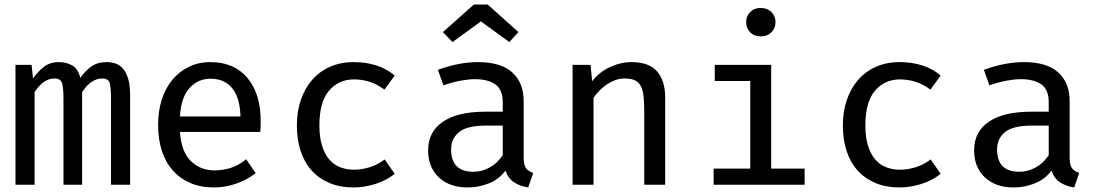

<svg xmlns="http://www.w3.org/2000/svg" viewBox="-20 -812 4840 844"><path d="M132 0H48V-527H119L125 -467Q147 -498 173.5 -518.5Q200 -539 239 -539Q269 -539 295.5 -525.5Q322 -512 333 -470Q355 -501 382 -520Q409 -539 449 -539Q469 -539 487.5 -533Q506 -527 520.5 -510.5Q535 -494 543.5 -465.5Q552 -437 552 -392V0H468V-378Q468 -425 462.5 -446Q457 -467 429 -467Q406 -467 384 -453Q362 -439 341 -407V0H259V-378Q259 -425 253 -446Q247 -467 219 -467Q196 -467 174.5 -453Q153 -439 132 -407Z M771 -232Q777 -144 819.5 -103.5Q862 -63 922 -63Q958 -63 993 -73.5Q1028 -84 1062 -112L1104 -51Q1067 -22 1019 -5Q971 12 920 12Q861 12 815.5 -8Q770 -28 738.5 -64Q707 -100 691 -150.5Q675 -201 675 -263Q675 -323 691 -373.5Q707 -424 737 -460.5Q767 -497 809.5 -518Q852 -539 905 -539Q1009 -539 1067.5 -469.5Q1126 -400 1126 -279Q1126 -265 1125.5 -253Q1125 -241 1124 -232ZM905 -466Q851 -466 813.5 -425.5Q776 -385 771 -300H1037Q1035 -382 1001 -424Q967 -466 905 -466Z M1536 -66Q1569 -66 1604 -76.5Q1639 -87 1671 -111L1715 -48Q1678 -18 1629 -3Q1580 12 1535 12Q1475 12 1428.5 -7.5Q1382 -27 1350 -62.5Q1318 -98 1301.5 -148.5Q1285 -199 1285 -261Q1285 -321 1302 -371.5Q1319 -422 1351 -459.5Q1383 -497 1429.5 -518Q1476 -539 1536 -539Q1587 -539 1632.5 -525Q1678 -511 1715 -480L1670 -418Q1638 -442 1604.5 -452.5Q1571 -463 1536 -463Q1469 -463 1426.5 -413.5Q1384 -364 1384 -261Q1384 -209 1395.5 -172Q1407 -135 1427 -111.5Q1447 -88 1475 -77Q1503 -66 1536 -66Z M2282 -119Q2282 -87 2292 -73Q2302 -59 2324 -52L2302 12Q2267 7 2240.5 -10Q2214 -27 2202 -62Q2174 -24 2129 -6Q2084 12 2036 12Q1956 12 1909 -32.5Q1862 -77 1862 -151Q1862 -233 1927 -277Q1992 -321 2113 -321H2190V-362Q2190 -418 2157.5 -441Q2125 -464 2067 -464Q2041 -464 2005.5 -457.5Q1970 -451 1929 -437L1905 -505Q1954 -523 1998 -531Q2042 -539 2081 -539Q2182 -539 2232 -493.5Q2282 -448 2282 -367ZM2061 -57Q2099 -57 2133 -76Q2167 -95 2190 -130V-260H2118Q2033 -260 1998 -231.5Q1963 -203 1963 -155Q1963 -57 2061 -57ZM1969 -627 1927 -671 2063 -792H2124L2259 -671L2219 -627L2094 -718Z M2497 0V-527H2576L2583 -455Q2615 -496 2662 -517.5Q2709 -539 2756 -539Q2833 -539 2868.5 -498Q2904 -457 2904 -383V0H2812V-323Q2812 -362 2809 -389Q2806 -416 2797 -433.5Q2788 -451 2771 -459Q2754 -467 2725 -467Q2704 -467 2684 -459.5Q2664 -452 2646.5 -440Q2629 -428 2614 -412.5Q2599 -397 2589 -382V0Z M3370 -71H3517V0H3117V-71H3278V-456H3122V-527H3370ZM3389 -715Q3389 -688 3371 -670Q3353 -652 3324 -652Q3295 -652 3277.5 -670Q3260 -688 3260 -715Q3260 -741 3277.5 -759Q3295 -777 3324 -777Q3353 -777 3371 -759Q3389 -741 3389 -715Z M3936 -66Q3969 -66 4004 -76.5Q4039 -87 4071 -111L4115 -48Q4078 -18 4029 -3Q3980 12 3935 12Q3875 12 3828.5 -7.5Q3782 -27 3750 -62.5Q3718 -98 3701.5 -148.5Q3685 -199 3685 -261Q3685 -321 3702 -371.5Q3719 -422 3751 -459.5Q3783 -497 3829.5 -518Q3876 -539 3936 -539Q3987 -539 4032.5 -525Q4078 -511 4115 -480L4070 -418Q4038 -442 4004.5 -452.5Q3971 -463 3936 -463Q3869 -463 3826.5 -413.5Q3784 -364 3784 -261Q3784 -209 3795.5 -172Q3807 -135 3827 -111.5Q3847 -88 3875 -77Q3903 -66 3936 -66Z M4682 -119Q4682 -87 4692 -73Q4702 -59 4724 -52L4702 12Q4667 7 4640.5 -10Q4614 -27 4602 -62Q4574 -24 4529 -6Q4484 12 4436 12Q4356 12 4309 -32.5Q4262 -77 4262 -151Q4262 -233 4327 -277Q4392 -321 4513 -321H4590V-362Q4590 -418 4557.5 -441Q4525 -464 4467 -464Q4441 -464 4405.5 -457.5Q4370 -451 4329 -437L4305 -505Q4354 -523 4398 -531Q4442 -539 4481 -539Q4582 -539 4632 -493.5Q4682 -448 4682 -367ZM4461 -57Q4499 -57 4533 -76Q4567 -95 4590 -130V-260H4518Q4433 -260 4398 -231.5Q4363 -203 4363 -155Q4363 -57 4461 -57Z"/></svg>

Font: Wlorlttqgufhjawjgtejqphaquk
Style: Regular
Weight: 400
Monospace: yes
Designer: Carrois Corporate & Edenspiekermann
Foundry: Carrois Corporate GbR & Edenspiekermann AG
Version: Version 2.001